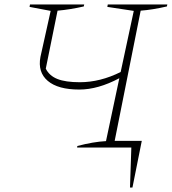

<svg xmlns="http://www.w3.org/2000/svg" viewBox="-20 -664 773 864"><path d="M337 -261Q241 -261 195 -300Q149 -339 162 -408L208 -615L113 -633L115 -644H359L357 -635Q296 -621 239 -616L186 -355Q202 -323 238.5 -308.5Q275 -294 339 -294Q431 -294 523 -340L582 -615L463 -633L465 -644H733L731 -635Q666 -620 613 -616L496 -30H618L576 180H565L571 0H327L328 -7Q400 -26 457 -29L517 -312Q421 -261 337 -261Z"/></svg>

Font: Piazzolla SC Thin
Style: Italic
Weight: 100
Italic angle: -11.3°
Designer: Juan Pablo del Peral
Foundry: Huerta Tipografica
Version: Version 1.330